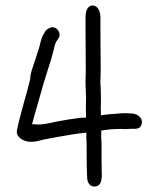

<svg xmlns="http://www.w3.org/2000/svg" viewBox="-20 -668 578 696"><path d="M42 -198C34 -171 69 -152 95 -154C116 -154 132 -162 153 -165L186 -171C221 -177 255 -184 293 -187V-170C293 -162 294 -155 294 -148C294 -110 294 -55 296 -25C296 -8 305 8 320 8C336 10 348 -3 348 -22C349 -24 349 -27 349 -29C348 -62 348 -112 348 -148C348 -156 347 -163 347 -171V-195H353L354 -196C371 -198 383 -200 399 -200C410 -201 420 -201 429 -200C437 -200 445 -200 452 -201H469C471 -201 474 -201 476 -202C493 -202 500 -228 490 -240C483 -251 469 -257 451 -257C446 -257 441 -257 436 -258C429 -258 423 -257 416 -257C412 -257 408 -256 404 -256C400 -255 395 -255 390 -255C375 -253 360 -253 346 -250C345 -268 345 -287 346 -306C346 -321 345 -337 345 -352C344 -360 344 -368 344 -376C344 -386 345 -397 345 -409C345 -461 344 -517 344 -568V-604C344 -624 336 -648 316 -648C295 -648 290 -624 290 -604V-568C290 -518 291 -461 291 -409C291 -398 290 -387 290 -377C290 -365 290 -354 291 -342C291 -332 292 -322 292 -312C291 -289 291 -265 292 -242C285 -241 278 -241 271 -241C256 -239 242 -237 229 -235L194 -229C171 -225 153 -219 129 -217H124C117 -216 109 -217 101 -218L96 -217C109 -267 125 -318 139 -369C150 -406 164 -446 174 -484C177 -497 179 -511 186 -520L192 -529C206 -550 180 -579 160 -566C159 -566 157 -565 156 -565C148 -561 143 -555 140 -547C128 -529 128 -516 121 -492C117 -481 113 -468 109 -455C102 -434 94 -414 90 -392V-383C75 -321 55 -261 42 -198Z"/></svg>

Font: Scribbler
Style: Regular
Weight: 400
Designer: Mew Too
Foundry: Cannot Into Space Fonts
Version: Version 1.001